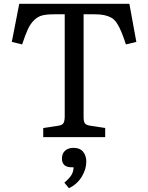

<svg xmlns="http://www.w3.org/2000/svg" viewBox="-20 -720 778 1008"><path d="M207 0V-47.9L287.1 -60.1Q307.1 -63 313.5 -74.2Q319.8 -85.4 319.8 -109.9V-645H265.1Q226.1 -645 202.4 -639.2Q178.7 -633.3 159.2 -614.3Q139.6 -595.2 126.5 -566.9Q113.3 -538.6 96.2 -486.8L42 -500L81.1 -700.2H659.2L695.8 -500L641.1 -486.8Q627.4 -528.3 616.9 -553.5Q606.4 -578.6 593.8 -598.1Q581.1 -617.7 564.5 -627Q547.9 -636.2 527.1 -640.6Q506.3 -645 475.1 -645H418.9V-106Q418.9 -82 425.5 -72.8Q432.1 -63.5 453.1 -60.1L532.2 -47.9V0ZM341.8 268.1 317.9 238.8Q346.2 214.8 356.2 196.8Q366.2 178.7 366.2 158.2H356Q305.2 158.2 305.2 111.8Q305.2 86.4 321.5 71.3Q337.9 56.2 366.2 56.2Q399.9 56.2 416.5 76.9Q433.1 97.7 433.1 127.9Q433.1 168.9 408.9 208.3Q384.8 247.6 341.8 268.1Z"/></svg>

Font: Literata Book
Style: Regular
Weight: 400
Designer: Latin by Veronika Burian and Jose Scaglione. Greek by Irene Vlachou. Cyrillic by Vera Evstafieva
Foundry: TypeTogether
Version: Version 2.003;PS 002.003;hotconv 1.0.88;makeotf.lib2.5.64775